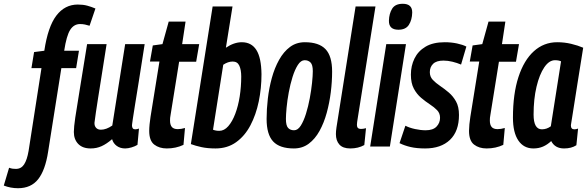

<svg xmlns="http://www.w3.org/2000/svg" viewBox="-137 -774 3101 1014"><path d="M-42 220Q-81 220 -117 206L-89 112Q-78 116 -69.5 117Q-61 118 -53 118Q-25 118 -9.5 94Q6 70 14 23L82 -414H29L43 -499L97 -506Q116 -633 160.5 -691.5Q205 -750 274 -750Q302 -750 324 -744Q346 -738 367 -729L336 -638Q324 -642 311.5 -644.5Q299 -647 286 -647Q253 -647 233.5 -616Q214 -585 202 -506H280L265 -414H187L117 28Q102 125 64.5 172.5Q27 220 -42 220Z M342 10Q299 10 276 -14Q253 -38 253 -77Q253 -102 260.5 -153Q268 -204 283.5 -297Q299 -390 323 -541H426Q410 -438 399 -369.5Q388 -301 381 -256Q374 -211 369.5 -181Q365 -151 362 -126Q361 -110 370 -99.5Q379 -89 396 -89Q424 -89 456 -111L524 -541H627Q608 -419 595.5 -340.5Q583 -262 575.5 -216.5Q568 -171 565 -149.5Q562 -128 561 -121Q560 -114 560 -112Q560 -91 577 -91Q586 -91 597 -95L589 -9Q576 -1 557.5 4.5Q539 10 524 10Q498 10 479.5 -3.5Q461 -17 455 -39Q426 -14 399.5 -2Q373 10 342 10Z M840 -98 832 -9Q792 10 744 10Q704 10 677.5 -10.5Q651 -31 651 -83Q651 -97 653 -118Q655 -139 658 -157L705 -449H655L670 -534L721 -541L754 -660H843L825 -541H915L899 -448H809L764 -168Q762 -159 761.5 -151.5Q761 -144 761 -137Q761 -115 770.5 -103.5Q780 -92 802 -92Q811 -92 820 -93.5Q829 -95 840 -98Z M1091 -740 1056 -522Q1099 -551 1140 -551Q1191 -551 1217 -510Q1243 -469 1244 -382Q1244 -308 1229.5 -238Q1215 -168 1185.5 -112Q1156 -56 1110 -23Q1064 10 1001 10Q959 10 927 3Q895 -4 871 -13L986 -740ZM1092 -449Q1067 -449 1042 -432L988 -89Q1002 -83 1021 -83Q1047 -83 1068.5 -107.5Q1090 -132 1105.5 -173Q1121 -214 1129 -265Q1137 -316 1137 -370Q1137 -405 1127 -427Q1117 -449 1092 -449Z M1415 10Q1340 10 1305.5 -27Q1271 -64 1271 -146Q1271 -197 1277.5 -253Q1284 -309 1298.5 -362Q1313 -415 1337 -458Q1361 -501 1394.5 -526Q1428 -551 1473 -551Q1547 -551 1582 -514.5Q1617 -478 1617 -396Q1617 -343 1610 -287Q1603 -231 1588.5 -178Q1574 -125 1550.5 -82.5Q1527 -40 1493.5 -15Q1460 10 1415 10ZM1416 -86Q1436 -86 1451.5 -110.5Q1467 -135 1479 -173.5Q1491 -212 1499 -255Q1507 -298 1511 -336.5Q1515 -375 1515 -398Q1515 -432 1503 -444Q1491 -456 1472 -456Q1452 -456 1436 -431Q1420 -406 1408 -367.5Q1396 -329 1388 -286Q1380 -243 1376.5 -205Q1373 -167 1373 -146Q1373 -111 1384.5 -98.5Q1396 -86 1416 -86Z M1741 -740H1846L1752 -148Q1750 -137 1749 -128.5Q1748 -120 1748 -114Q1748 -93 1769 -93Q1781 -93 1796 -97L1787 -8Q1755 10 1713 10Q1674 10 1655.5 -10.5Q1637 -31 1637 -66Q1637 -81 1640 -101Z M1990 -754Q2041 -754 2040 -707Q2039 -669 2022.5 -643Q2006 -617 1967 -617Q1916 -617 1917 -665Q1918 -702 1934 -728Q1950 -754 1990 -754ZM1818 0 1903 -541H2007L1922 0Z M1973 -18 2004 -110Q2025 -99 2055 -92.5Q2085 -86 2111 -86Q2150 -86 2168.5 -105.5Q2187 -125 2187 -152Q2187 -176 2171.5 -192Q2156 -208 2133 -223Q2110 -238 2087 -257.5Q2064 -277 2048.5 -306Q2033 -335 2033 -380Q2033 -426 2052 -465Q2071 -504 2110.5 -527.5Q2150 -551 2212 -551Q2246 -551 2276.5 -544.5Q2307 -538 2326 -528L2298 -433Q2277 -442 2252.5 -448Q2228 -454 2205 -454Q2168 -454 2150.5 -437Q2133 -420 2133 -393Q2133 -369 2148.5 -352.5Q2164 -336 2187 -320.5Q2210 -305 2233 -285.5Q2256 -266 2271.5 -238Q2287 -210 2287 -167Q2287 -81 2239.5 -35.5Q2192 10 2108 10Q2064 10 2031.5 2.5Q1999 -5 1973 -18Z M2529 -98 2521 -9Q2481 10 2433 10Q2393 10 2366.5 -10.5Q2340 -31 2340 -83Q2340 -97 2342 -118Q2344 -139 2347 -157L2394 -449H2344L2359 -534L2410 -541L2443 -660H2532L2514 -541H2604L2588 -448H2498L2453 -168Q2451 -159 2450.5 -151.5Q2450 -144 2450 -137Q2450 -115 2459.5 -103.5Q2469 -92 2491 -92Q2500 -92 2509 -93.5Q2518 -95 2529 -98Z M2842 10Q2794 10 2774 -29Q2754 -10 2731 0Q2708 10 2680 10Q2629 10 2600.5 -32Q2572 -74 2572 -153Q2572 -278 2601 -367Q2630 -456 2682.5 -503.5Q2735 -551 2806 -551Q2844 -551 2879.5 -542.5Q2915 -534 2943 -522Q2925 -411 2913.5 -337.5Q2902 -264 2895 -220Q2888 -176 2884.5 -153.5Q2881 -131 2879.5 -122.5Q2878 -114 2878 -112Q2878 -91 2896 -91Q2906 -91 2916 -95L2907 -7Q2881 10 2842 10ZM2772 -107 2826 -450Q2814 -456 2794 -456Q2763 -456 2737.5 -418.5Q2712 -381 2696.5 -316Q2681 -251 2681 -169Q2681 -91 2725 -91Q2750 -91 2772 -107Z"/></svg>

Font: Georama Condensed SemiBold
Style: Italic
Weight: 600
Width: 3
Italic angle: -9°
Designer: Jean-Baptiste Levee
Foundry: Production Type
Version: Version 1.000